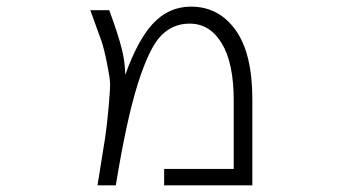

<svg xmlns="http://www.w3.org/2000/svg" viewBox="-20 -553 1040 574"><path d="M470.7 1V-47.9H678.7V-252.9Q678.7 -364.3 643.1 -423.3Q607.4 -482.4 546.9 -482.4Q496.1 -482.4 460.9 -445.8Q425.8 -409.2 392.1 -302.7Q358.4 -196.3 326.2 1H271.5Q288.1 -100.6 293.9 -138.7Q299.8 -176.8 304.7 -232.4Q309.6 -288.1 309.1 -304.2Q308.6 -320.3 299.8 -364.3Q291 -408.2 282.7 -432.1Q274.4 -456.1 250 -522.5H306.6Q334 -448.2 344.7 -404.3Q353.5 -369.1 354.5 -329.1Q390.6 -430.7 435.5 -480.5Q483.4 -533.2 550.8 -533.2Q633.8 -533.2 684.1 -463.4Q734.4 -393.6 734.4 -255.9V1Z"/></svg>

Font: GenEi Gothic M Light
Style: Regular
Weight: 300
Designer: o_tamon (Modified); [Source Han Sans]
Ryoko NISHIZUKA  (kana & ideographs); Paul D. Hunt (Latin, Greek & Cyrillic); Wenl
Version: Version 1.1a;Original Version 1.004